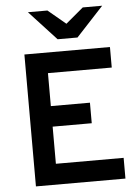

<svg xmlns="http://www.w3.org/2000/svg" viewBox="-61 -968 737 1015"><g transform="rotate(-5 308.0 -460.5)"><path d="M88 0V-700H542V-591H203.5V-416H411V-307H203.5V-110H563V0ZM270 -765 126 -921H229.5L323.5 -842.5L417 -921H520L375.5 -765Z"/></g></svg>

Font: Overpass SemiBold
Style: Regular
Weight: 600
Designer: Delve Withrington, Dave Bailey, Thomas Jockin
Foundry: Delve Fonts LLC
Version: Version 4.000